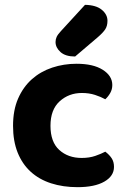

<svg xmlns="http://www.w3.org/2000/svg" viewBox="-20 -760 527 795"><path d="M189 -239Q189 -172 225.5 -139Q262 -106 318 -106Q350 -106 374.5 -114.5Q399 -123 416 -132Q433 -119 442.5 -104.5Q452 -90 452 -69Q452 -31 412 -8Q372 15 301 15Q241 15 191.5 -1Q142 -17 107 -49Q72 -81 53 -128.5Q34 -176 34 -239Q34 -304 55 -352Q76 -400 112 -432Q148 -464 196 -480Q244 -496 297 -496Q366 -496 405.5 -471Q445 -446 445 -408Q445 -390 436.5 -375Q428 -360 416 -349Q398 -359 373.5 -367Q349 -375 319 -375Q265 -375 227 -340.5Q189 -306 189 -239ZM332 -740Q378 -739 401.5 -719.5Q425 -700 425 -674Q425 -653 416 -639Q407 -625 385 -606L291 -526Q251 -526 230.5 -544.5Q210 -563 210 -586Q210 -597 214.5 -607Q219 -617 232 -631Z"/></svg>

Font: Baloo 2 Latin
Style: Bold
Weight: 400
Designer: Sarang Kulkarni and Ek Type
Foundry: Ek Type
Version: Version 1.001